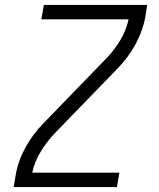

<svg xmlns="http://www.w3.org/2000/svg" viewBox="-20 -755 640 775"><path d="M35 0 43 -46Q52 -103 81.5 -157.5Q111 -212 154 -256L409 -519Q442 -553 466 -593.5Q490 -634 499 -677H147L157 -735H574L567 -689Q557 -632 527.5 -577.5Q498 -523 455 -479L200 -216Q168 -182 143.5 -141.5Q119 -101 110 -58H462L452 0Z"/></svg>

Font: Iosevka Curly LtExObl
Style: Regular
Weight: 300
Width: 7
Italic angle: -9°
Monospace: yes
Designer: Belleve Invis
Foundry: Belleve Invis
Version: Version 11.1.0; ttfautohint (v1.8.3)